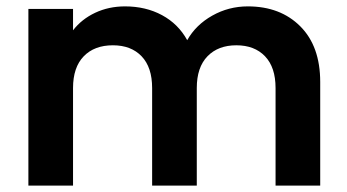

<svg xmlns="http://www.w3.org/2000/svg" viewBox="-20 -582 1088 602"><path d="M757 -562Q859 -562 921.5 -499.5Q984 -437 984 -325V0H844V-306Q844 -371 811 -405.5Q778 -440 721 -440Q664 -440 630.5 -405.5Q597 -371 597 -306V0H457V-306Q457 -371 424 -405.5Q391 -440 334 -440Q276 -440 242.5 -405.5Q209 -371 209 -306V0H69V-554H209V-487Q236 -522 278.5 -542Q321 -562 372 -562Q437 -562 488 -534.5Q539 -507 567 -456Q594 -504 645.5 -533Q697 -562 757 -562Z"/></svg>

Font: MSTAGE SemiBold
Style: Regular
Weight: 600
Designer: Ninad Kale (Devanagari), Jonny Pinhorn (Latin)
Foundry: Indian Type Foundry
Version: 4.004